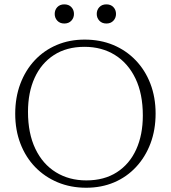

<svg xmlns="http://www.w3.org/2000/svg" viewBox="-20 -872 802 902"><path d="M377.5 -686Q451 -686 511.8 -660.8Q572.5 -635.5 617.2 -589Q662 -542.5 686.5 -478.8Q711 -415 711 -338.5Q711 -262 687 -198.2Q663 -134.5 619.2 -87.5Q575.5 -40.5 516 -15.2Q456.5 10 385 10Q312 10 251 -15.5Q190 -41 145.2 -87.2Q100.5 -133.5 76 -197.2Q51.5 -261 51.5 -337.5Q51.5 -414.5 75.5 -478.2Q99.5 -542 143.2 -588.8Q187 -635.5 246.8 -660.8Q306.5 -686 377.5 -686ZM385.5 -24.5Q469.5 -24.5 529 -62.8Q588.5 -101 619.8 -169.8Q651 -238.5 651 -329.5Q651 -431 616.5 -503Q582 -575 520.2 -613.5Q458.5 -652 377 -652Q293 -652 233.5 -613.5Q174 -575 142.8 -506.5Q111.5 -438 111.5 -346.5Q111.5 -245.5 146 -173.2Q180.5 -101 242.5 -62.8Q304.5 -24.5 385.5 -24.5ZM282 -761.5Q261.5 -761.5 249.2 -774.8Q237 -788 237 -806.5Q237 -825.5 249.2 -838.5Q261.5 -851.5 282 -851.5Q303 -851.5 315.2 -838.5Q327.5 -825.5 327.5 -806.5Q327.5 -788 315.2 -774.8Q303 -761.5 282 -761.5ZM480 -761.5Q459 -761.5 446.8 -774.8Q434.5 -788 434.5 -806.5Q434.5 -825.5 446.8 -838.5Q459 -851.5 480 -851.5Q500.5 -851.5 512.8 -838.5Q525 -825.5 525 -806.5Q525 -788 512.8 -774.8Q500.5 -761.5 480 -761.5Z"/></svg>

Font: Newsreader 16pt 16pt Light
Style: Regular
Weight: 300
Version: Version 1.003